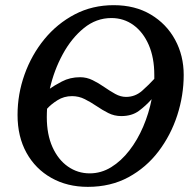

<svg xmlns="http://www.w3.org/2000/svg" viewBox="-20 -707 750 743"><path d="M319.8 16.1Q240.2 16.1 178.7 -18.6Q117.2 -53.2 82.5 -115.7Q47.9 -178.2 47.9 -262.2Q47.9 -342.8 75 -418.7Q102.1 -494.6 151.6 -555.2Q201.2 -615.7 269.3 -651.4Q337.4 -687 419.9 -687Q502.9 -687 563.7 -650.6Q624.5 -614.3 657.7 -553Q690.9 -491.7 690.9 -417Q690.9 -337.9 666 -261Q641.1 -184.1 593.5 -121.3Q545.9 -58.6 477.1 -21.2Q408.2 16.1 319.8 16.1ZM327.1 -36.1Q371.6 -36.1 410.4 -60.1Q449.2 -84 480.7 -124.8Q512.2 -165.5 534.2 -217Q556.2 -268.6 566.9 -323.2Q544.4 -297.9 517.3 -277.8Q490.2 -257.8 449.2 -257.8Q422.4 -257.8 399.2 -269.5Q376 -281.2 353.8 -296.4Q331.5 -311.5 308.3 -323.2Q285.2 -335 258.8 -335Q227.5 -335 202.4 -319.1Q177.2 -303.2 162.1 -286.1Q161.6 -277.8 161.4 -270Q161.1 -262.2 161.1 -253.9Q161.1 -186.5 183.1 -137.7Q205.1 -88.9 242.9 -62.5Q280.8 -36.1 327.1 -36.1ZM467.8 -332Q503.4 -332 530.5 -356.2Q557.6 -380.4 577.1 -401.9Q577.1 -405.8 577.1 -409.9Q577.1 -414.1 577.1 -417Q577.1 -483.4 555.7 -533Q534.2 -582.5 496.6 -609.9Q459 -637.2 411.1 -637.2Q352.5 -637.2 304.7 -598.4Q256.8 -559.6 222.9 -497.3Q189 -435.1 172.9 -363.8Q188 -375 219.5 -391.6Q251 -408.2 290 -408.2Q315.4 -408.2 338.6 -396.7Q361.8 -385.3 383.5 -370.1Q405.3 -355 426 -343.5Q446.8 -332 467.8 -332Z"/></svg>

Font: Charis
Style: Italic
Weight: 400
Italic angle: -11°
Designer: Walt Agee, Miriam Martin, Annie Olsen, Victor Gaultney, Lorna Priest, Alan Ward, Bob Hallissy, Martin Hosken, Sharon Cor
Foundry: SIL Global
Version: Version 7.000